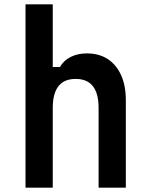

<svg xmlns="http://www.w3.org/2000/svg" viewBox="-20 -868 690 888"><path d="M98 0V-848H224V-558H257Q275 -589 307.5 -605Q340 -621 382 -621Q438 -621 478 -595Q518 -569 540 -520.5Q562 -472 562 -404V0H436V-369Q436 -436 409.5 -469.5Q383 -503 330 -503Q277 -503 250.5 -469.5Q224 -436 224 -369V0Z"/></svg>

Font: Martian Mono SemiCondensed Medium
Style: Regular
Weight: 500
Width: 4
Designer: Roman Shamin
Foundry: Evil Martians
Version: Version 1.000